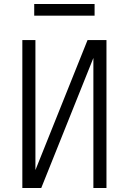

<svg xmlns="http://www.w3.org/2000/svg" viewBox="-20 -934 640 954"><path d="M91 0V-735H156V-89L415 -735H509V0H444V-646L185 0ZM150 -856V-914H450V-856Z"/></svg>

Font: Iosevka Curly Light Extended
Style: Regular
Weight: 300
Width: 7
Monospace: yes
Designer: Belleve Invis
Foundry: Belleve Invis
Version: Version 11.1.0; ttfautohint (v1.8.3)